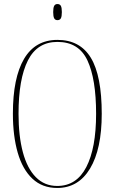

<svg xmlns="http://www.w3.org/2000/svg" viewBox="-20 -923 570 953"><path d="M264 10Q190 10 141 -36Q92 -82 68 -165Q44 -248 44 -359Q44 -537 99.5 -631Q155 -725 265 -725Q377 -725 431 -636Q485 -547 485 -358Q485 -183 427 -86.5Q369 10 264 10ZM264 0Q360 0 408.5 -94Q457 -188 457 -358Q457 -531 414 -623Q371 -715 265 -715Q165 -715 118.5 -623Q72 -531 72 -358Q72 -248 93.5 -167.5Q115 -87 158 -43.5Q201 0 264 0ZM265 -823Q254 -823 249 -832Q244 -841 244 -863Q244 -885 249 -894Q254 -903 265 -903Q277 -903 282 -894Q287 -885 287 -863Q287 -841 282 -832Q277 -823 265 -823Z"/></svg>

Font: Noto Serif Display ExtraCondensed Thin
Style: Regular
Weight: 100
Width: 2
Designer: Monotype Design Team
Foundry: Monotype Imaging Inc.
Version: Version 2.009